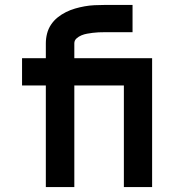

<svg xmlns="http://www.w3.org/2000/svg" viewBox="-20 -755 790 775"><path d="M165 0V-410H69V-520H165V-580Q165 -600 170 -619.5Q175 -639 186 -655.5Q197 -672 212.5 -684.5Q228 -697 246 -706Q264 -715 283 -720.5Q302 -726 321.5 -729.5Q341 -733 361 -734Q381 -735 401 -735H515V-625H401Q389 -625 377.5 -624.5Q366 -624 354.5 -622.5Q343 -621 331.5 -619Q320 -617 309 -612.5Q298 -608 289 -600Q280 -592 280 -580V-520H485V-410H280V0ZM480 0V-410H379V-520H594V0Z"/></svg>

Font: Iosevka Aile Extrabold
Style: Regular
Weight: 800
Designer: Belleve Invis
Foundry: Belleve Invis
Version: Version 27.3.5; ttfautohint (v1.8.4)